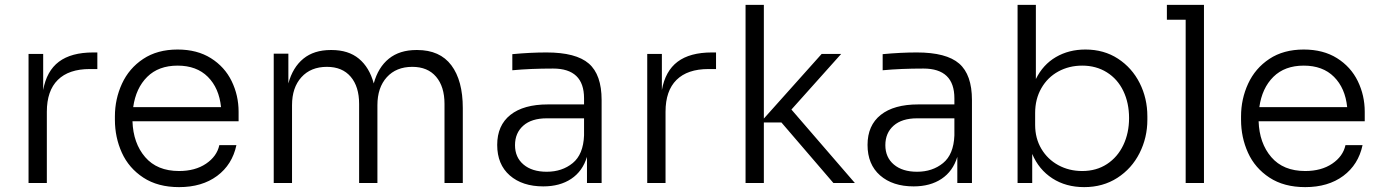

<svg xmlns="http://www.w3.org/2000/svg" viewBox="-20 -750 5661 787"><path d="M97 -529H157V-381Q171 -459 221.5 -497Q272 -535 362 -535H379V-467H348Q262 -467 217 -422.5Q172 -378 172 -292V0H97Z M451 -259V-273Q451 -344 480 -407Q509 -470 567 -508.5Q625 -547 708 -547Q788 -547 844.5 -511.5Q901 -476 929.5 -417.5Q958 -359 958 -292V-253H523Q526 -163 575 -106Q624 -49 714 -49Q780 -49 824.5 -79Q869 -109 879 -155H949Q932 -75 870 -29Q808 17 714 17Q627 17 567.5 -22Q508 -61 479.5 -124Q451 -187 451 -259ZM886 -311Q878 -389 832 -435Q786 -481 708 -481Q630 -481 583.5 -435Q537 -389 526 -311Z M1102 -530H1162V-408Q1180 -474 1223.5 -509.5Q1267 -545 1336 -545H1339Q1408 -545 1451 -509.5Q1494 -474 1512 -408Q1530 -474 1574 -509.5Q1618 -545 1687 -545H1690Q1783 -545 1830 -482.5Q1877 -420 1877 -307V0H1802V-324Q1802 -395 1767.5 -435.5Q1733 -476 1670 -476Q1604 -476 1565.5 -433.5Q1527 -391 1527 -319V0H1452V-324Q1452 -395 1417.5 -435.5Q1383 -476 1320 -476Q1254 -476 1215.5 -433.5Q1177 -391 1177 -319V0H1102Z M2386 -107Q2368 -48 2321.5 -17Q2275 14 2207 14Q2121 14 2069.5 -31Q2018 -76 2018 -156Q2018 -236 2072 -279Q2126 -322 2226 -322H2374V-347Q2374 -469 2247 -469Q2154 -469 2080 -462V-528Q2154 -535 2220 -535Q2341 -535 2393.5 -489.5Q2446 -444 2446 -340V0H2386ZM2221 -46Q2284 -46 2327.5 -81.5Q2371 -117 2374 -195V-265H2221Q2159 -265 2125 -235Q2091 -205 2091 -155Q2091 -105 2126 -75.5Q2161 -46 2221 -46Z M2633 -529H2693V-381Q2707 -459 2757.5 -497Q2808 -535 2898 -535H2915V-467H2884Q2798 -467 2753 -422.5Q2708 -378 2708 -292V0H2633Z M3183 -248H3111V0H3036V-730H3111V-264L3348 -529H3428L3224 -301L3484 0H3396Z M3904 -107Q3886 -48 3839.5 -17Q3793 14 3725 14Q3639 14 3587.5 -31Q3536 -76 3536 -156Q3536 -236 3590 -279Q3644 -322 3744 -322H3892V-347Q3892 -469 3765 -469Q3672 -469 3598 -462V-528Q3672 -535 3738 -535Q3859 -535 3911.5 -489.5Q3964 -444 3964 -340V0H3904ZM3739 -46Q3802 -46 3845.5 -81.5Q3889 -117 3892 -195V-265H3739Q3677 -265 3643 -235Q3609 -205 3609 -155Q3609 -105 3644 -75.5Q3679 -46 3739 -46Z M4211 -119V0H4151V-730H4226V-426Q4255 -485 4308 -516Q4361 -547 4429 -547Q4505 -547 4562.5 -509.5Q4620 -472 4651.5 -409.5Q4683 -347 4683 -273V-259Q4683 -186 4651 -122.5Q4619 -59 4560 -21Q4501 17 4424 17Q4349 17 4293.5 -19Q4238 -55 4211 -119ZM4608 -266Q4608 -328 4584.5 -377Q4561 -426 4517 -453.5Q4473 -481 4416 -481Q4362 -481 4318 -457Q4274 -433 4248.5 -388.5Q4223 -344 4223 -287V-238Q4223 -183 4248.5 -140Q4274 -97 4318 -73Q4362 -49 4416 -49Q4474 -49 4517.5 -77.5Q4561 -106 4584.5 -155.5Q4608 -205 4608 -266Z M4840 -669H4763V-730H4915V0H4840Z M5067 -259V-273Q5067 -344 5096 -407Q5125 -470 5183 -508.5Q5241 -547 5324 -547Q5404 -547 5460.5 -511.5Q5517 -476 5545.5 -417.5Q5574 -359 5574 -292V-253H5139Q5142 -163 5191 -106Q5240 -49 5330 -49Q5396 -49 5440.5 -79Q5485 -109 5495 -155H5565Q5548 -75 5486 -29Q5424 17 5330 17Q5243 17 5183.5 -22Q5124 -61 5095.5 -124Q5067 -187 5067 -259ZM5502 -311Q5494 -389 5448 -435Q5402 -481 5324 -481Q5246 -481 5199.5 -435Q5153 -389 5142 -311Z"/></svg>

Font: Sora-SIA Light
Style: Regular
Weight: 300
Designer: Jonathan Barnbrook, Julián Moncada
Foundry: Barnbrook Fonts
Version: Version 2.000